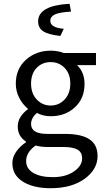

<svg xmlns="http://www.w3.org/2000/svg" viewBox="-20 -764 545 1008"><path d="M246.1 224.1Q154.8 224.1 99.9 189.5Q44.9 154.8 44.9 92.8Q44.9 62.5 63.7 34.2Q82.5 5.9 116.2 -17.1V-21Q73.2 -48.3 73.2 -100.1Q73.2 -128.4 88.6 -151.6Q104 -174.8 126 -189.9V-193.8Q99.1 -215.3 81.1 -250Q63 -284.7 63 -325.2Q63 -402.3 116.2 -450.2Q169.4 -498 246.1 -498Q282.7 -498 314.9 -485.8H483.9V-421.9H384.8Q423.8 -384.3 423.8 -323.2Q423.8 -247.1 373 -200.4Q322.3 -153.8 246.1 -153.8Q207 -153.8 173.8 -170.9Q143.1 -145 143.1 -112.8Q143.1 -61 228 -61H321.8Q407.2 -61 449.7 -32.7Q492.2 -4.4 492.2 55.2Q492.2 125.5 424.1 174.8Q356 224.1 246.1 224.1ZM349.1 -325.2Q349.1 -376.5 319.6 -407.2Q290 -438 246.1 -438Q201.7 -438 172.4 -407.5Q143.1 -377 143.1 -325.2Q143.1 -273.4 172.9 -241.7Q202.6 -210 246.1 -210Q289.6 -210 319.3 -241.7Q349.1 -273.4 349.1 -325.2ZM257.8 166Q324.2 166 367.7 136.5Q411.1 106.9 411.1 67.9Q411.1 35.2 387 21.5Q362.8 7.8 313 7.8H230Q194.8 7.8 167 0Q117.2 35.2 117.2 82Q117.2 121.1 154.5 143.6Q191.9 166 257.8 166ZM296.9 -575.2Q232.4 -582.5 206.3 -600.1Q180.2 -617.7 180.2 -651.9Q180.2 -734.9 345.2 -744.1L353 -703.1Q292.5 -699.7 268.3 -688.2Q244.1 -676.8 244.1 -654.8Q244.1 -618.7 314.9 -612.8Z"/></svg>

Font: Source Sans Pro
Style: Regular
Weight: 400
Designer: Paul D. Hunt
Foundry: Adobe Systems Incorporated
Version: Version 3.006;hotconv 1.0.111;makeotfexe 2.5.65597